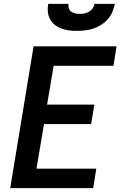

<svg xmlns="http://www.w3.org/2000/svg" viewBox="-20 -975 640 995"><path d="M33 0 154 -735H584L568 -634H258L224 -433H469L452 -332H208L169 -101H479L463 0ZM379 -815Q358 -815 337.5 -817.5Q317 -820 298.5 -827Q280 -834 264.5 -846Q249 -858 239.5 -875.5Q230 -893 228 -913.5Q226 -934 230 -955H335Q333 -943 336.5 -932Q340 -921 349.5 -914.5Q359 -908 370.5 -905.5Q382 -903 394 -903Q406 -903 418 -905.5Q430 -908 441.5 -914.5Q453 -921 460.5 -932Q468 -943 470 -955H575Q571 -934 562.5 -913.5Q554 -893 539 -876Q524 -859 504.5 -846.5Q485 -834 464 -827Q443 -820 421.5 -817.5Q400 -815 379 -815Z"/></svg>

Font: Zed Sans Extended
Style: Bold Italic
Weight: 700
Width: 7
Italic angle: -9°
Designer: Belleve Invis
Foundry: Belleve Invis
Version: Version 1.0.0; ttfautohint (v1.8.4)